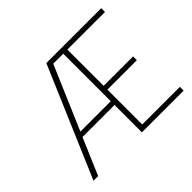

<svg xmlns="http://www.w3.org/2000/svg" viewBox="-151 -926 1153 1153"><g transform="rotate(-45 425.0 -350.0)"><path d="M465.5 0V-232.5H193.5L94 0H54.5L354 -700H820V-668H500.5V-360H750.5V-328H500.5V-32H820V0ZM207.5 -264.5H465.5V-668H380.5Z"/></g></svg>

Font: League Mono Wide Thin
Style: Regular
Weight: 100
Width: 8
Designer: Tyler Finck
Foundry: The League of Moveable Type / Tyler Finck
Version: Version 2.210